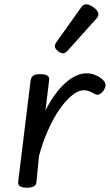

<svg xmlns="http://www.w3.org/2000/svg" viewBox="-20 -861 513 896"><path d="M105 15Q86 15 74 8.5Q62 2 65 -14L123 -487Q126 -502 136 -508.5Q146 -515 166 -515Q192 -515 202 -507.5Q212 -500 209 -484L192 -345Q214 -389 238.5 -422Q263 -455 288 -476.5Q313 -498 337 -508.5Q361 -519 383 -519Q409 -519 431.5 -508Q454 -497 466 -482Q473 -473 472.5 -462.5Q472 -452 463 -438Q453 -424 442.5 -420.5Q432 -417 421 -423Q409 -430 397 -435Q385 -440 372 -440Q347 -440 318 -417.5Q289 -395 260 -354Q231 -313 205.5 -256.5Q180 -200 162 -133L150 -11Q149 2 138 8.5Q127 15 105 15ZM274 -612Q264 -612 250 -623Q236 -634 236 -645Q236 -649 237.5 -653.5Q239 -658 243 -664L357 -824Q363 -834 369 -837.5Q375 -841 383 -841Q393 -841 406.5 -833.5Q420 -826 429.5 -815.5Q439 -805 439 -795Q439 -787 436.5 -782.5Q434 -778 427 -771L297 -626Q284 -612 274 -612Z"/></svg>

Font: Playwrite GB S
Style: Italic
Weight: 400
Italic angle: -7°
Designer: Veronika Burian, José Scaglione
Foundry: TypeTogether
Version: Version 1.000